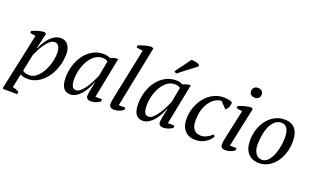

<svg xmlns="http://www.w3.org/2000/svg" viewBox="-97 -1294 3298 2021"><g transform="rotate(20 1551.5 -283.5)"><path d="M179 -243 140 -54Q154 -42 169.5 -36.5Q185 -31 219 -31Q259 -31 294.5 -60.5Q330 -90 356.5 -136Q383 -182 398.5 -238.5Q414 -295 414 -350Q414 -398 397.5 -424Q381 -450 352 -450Q323 -450 297 -427.5Q271 -405 248.5 -373Q226 -341 208 -305.5Q190 -270 179 -243ZM97 146Q132 152 167 171V200H10L1 191L44 -8L137 -442L76 -451V-476Q109 -490 145.5 -501Q182 -512 214 -512L234 -500L193 -324H197Q215 -364 236.5 -398Q258 -432 283 -457.5Q308 -483 337 -497.5Q366 -512 399 -512Q421 -512 441 -503.5Q461 -495 476 -477.5Q491 -460 499.5 -434Q508 -408 508 -374Q508 -297 485 -227Q462 -157 422.5 -104Q383 -51 330 -19.5Q277 12 216 12Q199 12 187 11Q175 10 166 7.5Q157 5 148.5 1Q140 -3 130 -8Z M889 -196Q876 -160 856.5 -123Q837 -86 811.5 -56Q786 -26 755 -7Q724 12 689 12Q585 12 585 -139Q585 -209 605 -275.5Q625 -342 663 -394Q701 -446 755.5 -477.5Q810 -509 879 -509Q904 -509 919 -504.5Q934 -500 955 -491Q995 -512 1039 -512L949 -55H1022V-30Q1002 -14 974 -4Q946 6 919 6Q890 6 877.5 -6.5Q865 -19 865 -33Q865 -51 872 -92Q879 -133 893 -196ZM731 -50Q758 -50 785 -75.5Q812 -101 836 -137Q860 -173 879 -212Q898 -251 909 -277L941 -448Q927 -458 914 -462Q901 -466 878 -466Q832 -466 794.5 -437.5Q757 -409 730.5 -364Q704 -319 689.5 -264Q675 -209 675 -156Q675 -105 687.5 -77.5Q700 -50 731 -50Z M1251 -682 1180 -691V-716Q1194 -722 1212.5 -728Q1231 -734 1251.5 -739.5Q1272 -745 1292 -748.5Q1312 -752 1328 -752L1348 -741L1210 -56H1283V-30Q1263 -14 1234.5 -4Q1206 6 1179 6Q1150 6 1136.5 -7Q1123 -20 1123 -37Q1123 -57 1126 -76Q1129 -95 1134 -118Z M1701 -196Q1688 -160 1668.5 -123Q1649 -86 1623.5 -56Q1598 -26 1567 -7Q1536 12 1501 12Q1397 12 1397 -139Q1397 -209 1417 -275.5Q1437 -342 1475 -394Q1513 -446 1567.5 -477.5Q1622 -509 1691 -509Q1716 -509 1731 -504.5Q1746 -500 1767 -491Q1807 -512 1851 -512L1761 -55H1834V-30Q1814 -14 1786 -4Q1758 6 1731 6Q1702 6 1689.5 -6.5Q1677 -19 1677 -33Q1677 -51 1684 -92Q1691 -133 1705 -196ZM1543 -50Q1570 -50 1597 -75.5Q1624 -101 1648 -137Q1672 -173 1691 -212Q1710 -251 1721 -277L1753 -448Q1739 -458 1726 -462Q1713 -466 1690 -466Q1644 -466 1606.5 -437.5Q1569 -409 1542.5 -364Q1516 -319 1501.5 -264Q1487 -209 1487 -156Q1487 -105 1499.5 -77.5Q1512 -50 1543 -50ZM1767 -767Q1770 -767 1774 -767Q1780 -766 1788 -766Q1801 -764 1815 -761.5Q1829 -759 1841 -754.5Q1853 -750 1859 -745V-726L1662 -575L1640 -593Z M2271 -89Q2260 -70 2243 -52Q2226 -34 2203 -19.5Q2180 -5 2151.5 3.5Q2123 12 2089 12Q2015 12 1972 -35Q1929 -82 1929 -163Q1929 -235 1952 -298.5Q1975 -362 2014.5 -409.5Q2054 -457 2107.5 -484.5Q2161 -512 2222 -512Q2260 -512 2284 -506Q2308 -500 2320 -489Q2320 -486 2320 -483Q2320 -475 2318 -463Q2316 -451 2310.5 -438Q2305 -425 2296.5 -414Q2288 -403 2279 -399L2211 -469Q2177 -468 2143.5 -448Q2110 -428 2083.5 -391Q2057 -354 2041 -303Q2025 -252 2025 -190Q2025 -186 2025 -183Q2024 -114 2052.5 -82Q2081 -50 2130 -50Q2151 -50 2169.5 -56Q2188 -62 2204 -71Q2220 -80 2233 -90Q2246 -100 2256 -108Z M2388 -451V-476Q2403 -482 2422 -488.5Q2441 -495 2461 -500Q2481 -505 2499 -508.5Q2517 -512 2531 -512L2549 -500L2455 -56H2529V-30Q2508 -14 2480 -4Q2452 6 2425 6Q2396 6 2383.5 -7Q2371 -20 2371 -37Q2371 -57 2374 -76Q2377 -95 2382 -118L2452 -441ZM2468 -673Q2468 -699 2484 -714Q2500 -729 2526 -729Q2554 -729 2570 -714Q2586 -699 2586 -673Q2586 -648 2570 -634Q2554 -620 2526 -620Q2500 -620 2484 -634Q2468 -648 2468 -673Z M2886 -469Q2837 -468 2806 -437Q2775 -406 2757 -360Q2739 -314 2732 -261Q2725 -208 2725 -164Q2725 -105 2751 -68Q2777 -31 2821 -31Q2856 -31 2883.5 -57.5Q2911 -84 2930.5 -127.5Q2950 -171 2960.5 -226Q2971 -281 2971 -337Q2971 -396 2950.5 -432Q2930 -468 2886 -469ZM2635 -186Q2635 -239 2651.5 -296.5Q2668 -354 2702 -402Q2736 -450 2787 -481Q2838 -512 2906 -512Q2984 -512 3023.5 -464Q3063 -416 3063 -322Q3063 -256 3044 -195.5Q3025 -135 2991 -89Q2957 -43 2909 -15.5Q2861 12 2803 12Q2726 12 2680.5 -37.5Q2635 -87 2635 -186Z"/></g></svg>

Font: PTSerif
Style: Italic
Weight: 400
Italic angle: -12°
Designer: A.Korolkova, O.Umpeleva, V.Yefimov
Foundry: ParaType Ltd
Version: Version 1.000W OFL; ttfautohint (v1.2) -l 8 -r 50 -G 200 -x 